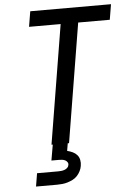

<svg xmlns="http://www.w3.org/2000/svg" viewBox="-62 -781 724 1047"><g transform="rotate(-5 300.0 -257.5)"><path d="M196 0 303 -651H130L144 -735H586L572 -651H399L292 0ZM92 220 104 148H219Q228 148 237 147Q246 146 254.5 143Q263 140 270 133.5Q277 127 278 118Q280 110 275 102.5Q270 95 262.5 91.5Q255 88 246.5 87Q238 86 229 86H188L203 0H285L278 41Q294 45 308 51.5Q322 58 332 69.5Q342 81 345 97Q348 113 345 129Q343 143 336 157Q329 171 318.5 182.5Q308 194 294 201Q280 208 265.5 212.5Q251 217 236 218.5Q221 220 207 220Z"/></g></svg>

Font: Iosevka Custom Medium Oblique
Style: Regular
Weight: 500
Italic angle: -9°
Designer: Belleve Invis
Foundry: Belleve Invis
Version: Version 27.0.1